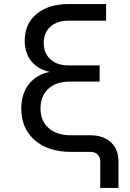

<svg xmlns="http://www.w3.org/2000/svg" viewBox="-20 -750 640 948"><path d="M475 178V48Q475 26 462 13Q449 0 427 0H331Q218 0 151.5 -58Q85 -116 85 -214Q85 -287 122.5 -334.5Q160 -382 226 -395Q168 -407 135 -447.5Q102 -488 102 -549Q102 -632 160.5 -681Q219 -730 319 -730H504V-648H319Q262 -648 229 -618.5Q196 -589 196 -538Q196 -487 229 -457Q262 -427 319 -427H472V-347H323Q257 -347 218.5 -311.5Q180 -276 180 -214Q180 -153 220.5 -117.5Q261 -82 331 -82H427Q491 -82 528 -47Q565 -12 565 48V178Z"/></svg>

Font: JetBrainsMono NF
Style: Regular
Weight: 400
Designer: Philipp Nurullin, Konstantin Bulenkov
Foundry: JetBrains
Version: Version 2.251; ttfautohint (v1.8.3);Nerd Fonts 2.2.2